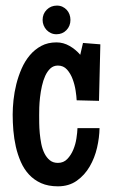

<svg xmlns="http://www.w3.org/2000/svg" viewBox="-20 -656 400 680"><path d="M335.4 -499 330.6 -298.8 251.5 -300.8Q251 -314.5 247.8 -335.2Q244.6 -356 237.3 -375.7Q230 -395.5 217.3 -409.7Q204.6 -423.8 185.1 -423.8Q169.4 -423.8 158.4 -413.6Q147.5 -403.3 140.1 -387.2Q132.8 -371.1 128.4 -351.1Q124 -331.1 121.8 -311.5Q119.6 -292 119.1 -275.1Q118.7 -258.3 118.7 -248Q118.7 -236.8 118.9 -220Q119.1 -203.1 120.8 -184.3Q122.6 -165.5 126.2 -146.7Q129.9 -127.9 137.5 -112.8Q145 -97.7 156.5 -88.4Q168 -79.1 185.1 -79.1Q205.1 -79.1 218.3 -92.8Q231.4 -106.4 239.5 -125.7Q247.6 -145 250.7 -166Q253.9 -187 254.4 -202.1H332.5Q332 -168.9 323.7 -132.8Q315.4 -96.7 297.6 -66.2Q279.8 -35.6 252 -15.9Q224.1 3.9 185.1 3.9Q150.9 3.9 125.7 -7.3Q100.6 -18.6 82.8 -37.8Q64.9 -57.1 53.7 -82.8Q42.5 -108.4 36.1 -136.5Q29.8 -164.6 27.3 -193.8Q24.9 -223.1 24.9 -250Q24.9 -273.4 27.8 -301.5Q30.8 -329.6 37.8 -357.9Q44.9 -386.2 56.6 -413.1Q68.4 -439.9 85.7 -460.4Q103 -481 126.2 -493.4Q149.4 -505.9 180.2 -505.9Q204.6 -505.9 226.6 -493.2Q248.5 -480.5 264.2 -461.9L273.9 -503.9ZM229.5 -585.4Q229.5 -564 215.3 -549.3Q201.2 -534.7 179.7 -534.7Q169.4 -534.7 160.4 -538.8Q151.4 -543 144.8 -550Q138.2 -557.1 134.5 -566.4Q130.9 -575.7 130.9 -585.4Q130.9 -606.9 145.5 -621.6Q160.2 -636.2 181.6 -636.2Q192.4 -636.2 201.2 -632.1Q210 -627.9 216.3 -621.1Q222.7 -614.3 226.1 -605Q229.5 -595.7 229.5 -585.4Z"/></svg>

Font: Maiden Orange
Style: Regular
Weight: 400
Designer: Astigmatic (AOETI)
Foundry: Astigmatic (AOETI)
Version: Version 1.001